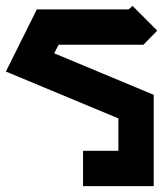

<svg xmlns="http://www.w3.org/2000/svg" viewBox="-42 -512 554 652"><path d="M408 -492 492 -408 445 -360H157L142 -331L480 -190V120H240V0H360V-110L-22 -269L83 -480H395Z"/></svg>

Font: SOV_raksil
Style: Book
Weight: 400
Version: Version 1.00